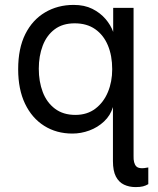

<svg xmlns="http://www.w3.org/2000/svg" viewBox="-20 -532 644 782"><path d="M532 230Q506 230 485 220Q464 210 452 187Q440 164 440 124V-96Q430 -62 404 -37.5Q378 -13 344 -0.5Q310 12 275 12Q210 12 160 -19.5Q110 -51 82 -109.5Q54 -168 54 -250Q54 -335 83 -393Q112 -451 163.5 -481.5Q215 -512 280 -512Q324 -512 356 -496Q388 -480 409.5 -455Q431 -430 441 -402V-500H524V103Q523 133 535 145.5Q547 158 584 150V218Q574 224 562.5 227Q551 230 532 230ZM287 -64Q335 -64 368.5 -89.5Q402 -115 419.5 -157Q437 -199 437 -250Q437 -305 419.5 -347Q402 -389 368 -413Q334 -437 284 -437Q235 -437 202.5 -412.5Q170 -388 154 -346Q138 -304 138 -252Q138 -200 154 -157.5Q170 -115 203.5 -89.5Q237 -64 287 -64Z"/></svg>

Font: Inclusive Sans
Style: Regular
Weight: 400
Designer: Olivia King
Foundry: Olivia King
Version: Version 2.004